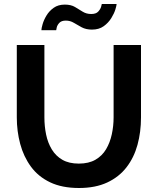

<svg xmlns="http://www.w3.org/2000/svg" viewBox="-20 -935 790 960"><path d="M375 5Q290 5 230.5 -23.5Q171 -52 134.5 -102Q98 -152 81 -215.5Q64 -279 64 -348V-710H202V-348Q202 -304 210.5 -262.5Q219 -221 239 -188Q259 -155 292 -136Q325 -117 374 -117Q424 -117 457.5 -136.5Q491 -156 510.5 -189Q530 -222 539 -263.5Q548 -305 548 -348V-710H685V-348Q685 -275 667.5 -211Q650 -147 612.5 -98.5Q575 -50 516 -22.5Q457 5 375 5ZM440 -787Q410 -787 388.5 -798.5Q367 -810 349 -821Q331 -832 309 -832Q287 -832 276.5 -820.5Q266 -809 263.5 -797Q261 -785 261 -784H187Q187 -793 193 -814Q199 -835 212.5 -857.5Q226 -880 248.5 -896Q271 -912 304 -912Q335 -912 355 -900Q375 -888 393.5 -876.5Q412 -865 436 -865Q460 -865 471 -877Q482 -889 485.5 -901Q489 -913 489 -915H563Q563 -908 557 -888Q551 -868 536.5 -844.5Q522 -821 498.5 -804Q475 -787 440 -787Z"/></svg>

Font: Raleway Thin
Style: Bold
Weight: 700
Version: Version 4.026